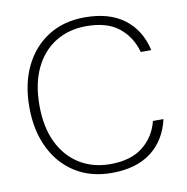

<svg xmlns="http://www.w3.org/2000/svg" viewBox="-81 -790 856 880"><g transform="rotate(-10 347.0 -350.0)"><path d="M370 12Q272 12 200 -33.5Q128 -79 88.5 -160.5Q49 -242 49 -350Q49 -459 88.5 -540Q128 -621 200 -666.5Q272 -712 370 -712Q484 -712 553.5 -659.5Q623 -607 645 -511H596Q576 -583 521.5 -627Q467 -671 370 -671Q289 -671 227 -633Q165 -595 130.5 -523Q96 -451 96 -350Q96 -249 130.5 -177.5Q165 -106 227 -67.5Q289 -29 370 -29Q466 -29 522 -73.5Q578 -118 596 -190H645Q623 -94 553.5 -41Q484 12 370 12Z"/></g></svg>

Font: DM Sans 11pt ExtraLight
Style: Regular
Weight: 250
Version: Version 4.004;gftools[0.9.30]